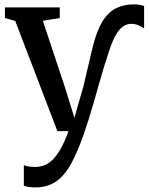

<svg xmlns="http://www.w3.org/2000/svg" viewBox="-20 -586 666 858"><path d="M136 251.5Q120.5 251.5 107.2 249.2Q94 247 86.5 243.5V151.5Q92.5 155.5 106.8 157.8Q121 160 136 160Q157.5 160 177 153Q196.5 146 215 128Q233.5 110 251.2 78.8Q269 47.5 286 0H236.5L48 -492.5L2 -505.5V-553H247V-505.5L171.5 -493L269.5 -198L312.5 -59.5L352.5 -199L393 -371Q411 -446 436.8 -488.5Q462.5 -531 497.8 -548.8Q533 -566.5 578 -566.5Q592 -566.5 604.2 -564.5Q616.5 -562.5 624 -558.5V-459Q610.5 -468.5 596.2 -474Q582 -479.5 565.5 -479.5Q549 -479.5 532.5 -469.5Q516 -459.5 500 -433.8Q484 -408 468 -359.5Q456.5 -325.5 445 -287.8Q433.5 -250 422.2 -210.2Q411 -170.5 399.8 -131.2Q388.5 -92 377 -55Q365.5 -18 354 15Q326.5 93 297.5 146Q268.5 199 230.2 225.2Q192 251.5 136 251.5Z"/></svg>

Font: Merriweather 24pt Medium
Style: Regular
Weight: 500
Designer: Eben Sorkin
Foundry: Eben Sorkin
Version: Version 2.100